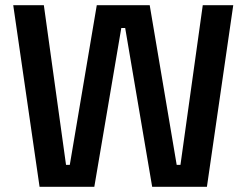

<svg xmlns="http://www.w3.org/2000/svg" viewBox="-20 -720 950 740"><path d="M132.5 0H343.5L447.5 -612H462.5L566.5 0H777.5L879 -700H761.5L675.5 -84.5H661L557 -700H353L249 -84.5H234.5L149 -700H31Z"/></svg>

Font: MCL Standard Medium
Style: Regular
Weight: 500
Designer: Květoslav Bartoš
Foundry: Florian Karsten
Version: Version 1.001;Glyphs 3.2.3 (3260)